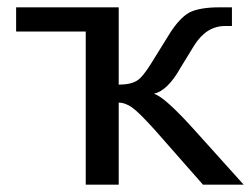

<svg xmlns="http://www.w3.org/2000/svg" viewBox="-20 -504 685 524"><path d="M402 -150 534 0H645L510 -150C455 -211 419 -243 400 -248C425 -254 449 -277 472 -318L510 -380C532 -415 560 -433 594 -433H613V-484H579C542 -484 515 -479 497 -470C479 -460 460 -440 441 -409L392 -330C377 -306 365 -291 354 -284C343 -277 326 -273 304 -273V-484H24V-418H214V0H304V-224C315 -224 327 -220 340 -211C353 -202 373 -182 402 -150Z"/></svg>

Font: Gamestation Text
Style: Bold
Weight: 400
Designer: Jonas Hecksher
Foundry: Jonas Hecksher, Playtypeª, e-types AS
Version: Version 1.003